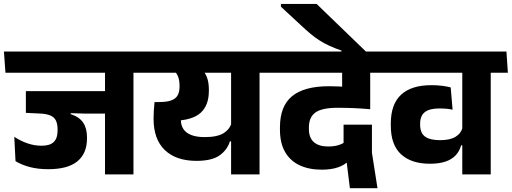

<svg xmlns="http://www.w3.org/2000/svg" viewBox="-44 -910 2670 1002"><path d="M652.5 -568H504V0H652.5ZM473 -530.5H742L734.5 -641H465ZM692 -530.5 684.5 -641H-23.5L-15.5 -530.5ZM552 -434.5H91V-321H267.5L406.5 -317H552ZM325 -353H91V-321L164 -317.5Q199 -316 219.5 -307Q240 -298 248.2 -280Q256.5 -262 256.5 -234.5V-228Q256.5 -188.5 236.5 -169Q216.5 -149.5 173.5 -149.5Q135.5 -149.5 99.8 -161.8Q64 -174 30.5 -196L37 -69Q69 -49.5 111.5 -38.2Q154 -27 208 -27Q310 -27 360 -68.2Q410 -109.5 410 -187V-193.5Q410 -240.5 389.8 -270.2Q369.5 -300 325 -314.5Z M1310.5 -568H1162V0H1310.5ZM1131 -530.5H1400L1392.5 -641H1123ZM695 -641 702.5 -530.5H1351.5L1343.5 -641ZM1006 -551.5H851Q874.5 -535.5 883.8 -514Q893 -492.5 893 -462.5V-458Q893 -430.5 883.2 -412.8Q873.5 -395 850.2 -386.2Q827 -377.5 786.5 -377.5H762.5L809.5 -278L860 -279.5Q958.5 -281.5 1002.2 -320.5Q1046 -359.5 1046 -435.5V-442.5Q1046 -479 1036.5 -505.2Q1027 -531.5 1006 -551.5ZM757.5 -296.5V-289.5Q757.5 -183 816.2 -126.8Q875 -70.5 981.5 -70.5Q1061.5 -70.5 1101.8 -99Q1142 -127.5 1156 -172.5H1171L1165.5 -272Q1156.5 -236.5 1123.5 -215.5Q1090.5 -194.5 1024.5 -194.5Q981 -194.5 953.2 -205.8Q925.5 -217 912.8 -237Q900 -257 900 -283.5V-344L762.5 -377.5Q760 -352.5 758.8 -333.5Q757.5 -314.5 757.5 -296.5Z M1705 -530.5H1973.5L1966 -641H1697ZM1888 -568H1744V-467.5H1888ZM1364 -530.5H1981.5L1974 -641H1355.5ZM1741.5 -378.5 1888 -344V-570H1741.5ZM1897 -259.5H1749V-119.5L1760.5 -101L1782 72H1926L1897 -113ZM1668 -145.5Q1620 -145.5 1594 -168.2Q1568 -191 1568 -237V-244.5Q1568 -298.5 1602.2 -323Q1636.5 -347.5 1718 -347.5Q1758 -347.5 1800.8 -345.8Q1843.5 -344 1888 -340V-442Q1830.5 -450.5 1777.2 -455.2Q1724 -460 1673 -460Q1544 -460 1480.5 -408.2Q1417 -356.5 1417 -245.5V-233.5Q1417 -163 1443.8 -116.8Q1470.5 -70.5 1519.5 -47.5Q1568.5 -24.5 1635.5 -24.5Q1685 -24.5 1720.2 -36.8Q1755.5 -49 1775.5 -71L1756 -168.5Q1740 -157.5 1718.5 -151.5Q1697 -145.5 1668 -145.5Z M1422 -889.5V-875L1523 -781.5Q1551 -755 1574.8 -735Q1598.5 -715 1622.8 -699.5Q1647 -684 1674.8 -671.2Q1702.5 -658.5 1738 -646V-618H1872.5V-634.5Q1857.5 -649 1831.2 -674.2Q1805 -699.5 1773.2 -730.2Q1741.5 -761 1709.5 -791.8Q1677.5 -822.5 1651 -848.2Q1624.5 -874 1608.5 -889.5Z M2517 -568H2368.5V0H2517ZM2337.5 -530.5H2606.5L2599 -641H2330ZM1940 -530.5H2556.5L2548.5 -641H1932.5ZM1995.5 -254.5Q1995.5 -154 2049 -104.8Q2102.5 -55.5 2199.5 -55.5Q2248 -55.5 2281 -66.8Q2314 -78 2334 -99.5Q2354 -121 2362.5 -151.5H2378.5L2371 -247.5Q2362.5 -214 2333.5 -196.2Q2304.5 -178.5 2253 -178.5Q2199 -178.5 2173.8 -197.5Q2148.5 -216.5 2148.5 -259.5V-264Q2148.5 -305.5 2173 -324.8Q2197.5 -344 2248 -344Q2268 -344 2285.2 -342.5Q2302.5 -341 2318 -337.5L2308 -454Q2286 -459.5 2261.2 -462.5Q2236.5 -465.5 2207 -465.5Q2103 -465.5 2049.2 -415.8Q1995.5 -366 1995.5 -265Z"/></svg>

Font: Anek Devanagari Medium
Style: Bold
Weight: 700
Version: Version 1.003